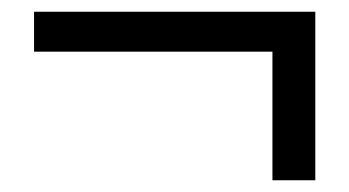

<svg xmlns="http://www.w3.org/2000/svg" viewBox="-20 -423 595 327"><path d="M444 -335H38V-403H517V-116H444Z"/></svg>

Font: SpoqaHanSans-Regular
Style: Regular
Weight: 400
Designer: [Spoqa Han Sans] Dong-huui Kim \uAE40 \uB3D9 \uD718  Younghwa Kang \uAC15 \uC601 \uD654  [Noto Sans] Ryoko NISHIZUKA \u8
Foundry: Spoqa (http://www.spoqa-han-sans.com)
Version: Version 2.000